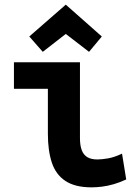

<svg xmlns="http://www.w3.org/2000/svg" viewBox="-20 -794 600 826"><path d="M374 12Q303 12 261.5 -15.5Q220 -43 203 -94.5Q186 -146 186 -218V-412H40V-526H324V-200Q324 -169 331.5 -148.5Q339 -128 355.5 -118Q372 -108 399 -108Q417 -108 444 -112.5Q471 -117 505 -133L523 -22Q495 -9 469 -1.5Q443 6 419 9Q395 12 374 12ZM164 -571 106 -637 263 -774 418 -637 363 -571 263 -648Z"/></svg>

Font: Ubuntu Sans Mono
Style: Bold
Weight: 700
Monospace: yes
Designer: Dalton Maag Ltd
Foundry: Dalton Maag Ltd
Version: Version 1.006